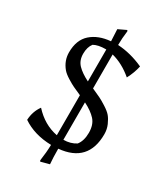

<svg xmlns="http://www.w3.org/2000/svg" viewBox="-227 -922 1014 1156"><g transform="rotate(30 280.0 -343.5)"><path d="M500 -205Q500 -9 303 9Q303 71 307 115L248 131L244 124Q253 63 254 11Q136 8 54 -48Q57 -108 90 -153Q161 -75 255 -57V-335Q217 -352 199.5 -360Q182 -368 151.5 -387Q121 -406 107 -423Q69 -469 69 -526Q69 -613 120 -658Q171 -703 255 -710Q253 -762 251 -792L306 -818L310 -811Q303 -758 303 -712Q392 -707 482 -666Q471 -616 446 -569Q378 -627 303 -646V-410Q343 -392 361 -383.5Q379 -375 411.5 -354.5Q444 -334 459 -316Q474 -298 487 -268.5Q500 -239 500 -205ZM389 -77Q415 -110 415 -166Q415 -222 386 -254Q357 -286 303 -313V-53Q352 -53 389 -77ZM169 -636Q147 -608 147 -561.5Q147 -515 175 -486Q203 -457 255 -431V-653H252Q199 -653 169 -636Z"/></g></svg>

Font: Asul
Style: Regular
Weight: 400
Version: Version 1.001